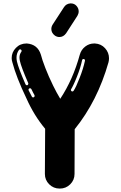

<svg xmlns="http://www.w3.org/2000/svg" viewBox="-20 -1098 703 1119"><path d="M328.7 1H327.7Q291.6 1 266.6 -24Q241.6 -49 241.6 -84.2L243.1 -347.5Q178.7 -424.3 134.2 -524.3Q75.2 -647 52 -735.1Q48 -747.5 48 -759.4Q48 -793.6 72.8 -819.1Q97.5 -844.6 134.7 -844.6H136.6Q199.5 -839.6 218.3 -779.2Q225.2 -751 244.3 -701.7Q263.4 -652.5 289.6 -599Q309.4 -558.4 331.2 -522.3Q405.9 -635.6 445 -779.2Q453.5 -808.9 476.7 -826.7Q500 -844.6 528.7 -844.6H533.2Q569.3 -842.6 592.3 -817.1Q615.3 -791.6 615.3 -758.4Q615.3 -747 612.4 -735.1Q548 -508.9 415.3 -345L414.4 -84.2Q414.4 -49 389.4 -24Q364.4 1 328.7 1ZM137.1 -601 140.6 -602Q145 -605 145 -609.9L144.6 -613.4Q103 -708.9 96 -743.1Q93.6 -754 93.6 -762.9Q93.6 -782.2 105 -797Q105.9 -799.5 105.9 -802Q105.9 -805.4 103.5 -807.7Q101 -809.9 97.5 -810.4Q93.1 -810.4 90.1 -806.4Q76.2 -787.1 76.2 -761.4Q76.2 -751 78.7 -739.6Q87.1 -702 128.7 -606.4Q131.7 -601 137.1 -601ZM402 -564.9Q405.9 -564.9 408.9 -568.8Q423.8 -591.1 444.1 -644.1Q465.3 -697.5 475.2 -744.1V-746Q475.2 -749.5 473 -751.7Q470.8 -754 466.8 -754H466.3Q462.9 -754 460.9 -752Q458.9 -750 458.4 -747Q449.5 -703.5 428.2 -650.5Q418.3 -625.2 408.9 -605.4Q399.5 -585.6 394.6 -578.2Q393.1 -575.7 393.1 -573.8Q393.1 -569.8 397 -566.3Q399 -564.9 402 -564.9ZM172.8 -530.2 177.2 -531.2Q181.7 -533.7 181.7 -538.6L181.2 -543.1Q175.7 -552.5 172 -560.1Q168.3 -567.8 162.9 -578.7Q159.4 -583.7 155.4 -583.7Q151 -583.7 148.5 -580.9Q146 -578.2 146 -575.2L147 -571.3L165.8 -534.7Q168.3 -530.2 172.8 -530.2ZM326.2 -882.2Q312.9 -882.2 300.5 -890.1Q279.2 -905.9 279.2 -928.7Q279.2 -942.6 287.1 -955L353 -1056.4Q365.8 -1076.2 390.1 -1078.2H392.6Q412.9 -1078.2 425.7 -1063.9Q438.6 -1049.5 438.6 -1031.7Q438.6 -1018.8 431.2 -1005.9L365.3 -904Q349.5 -882.2 326.2 -882.2Z"/></svg>

Font: AKL FREE 002
Style: Regular
Weight: 400
Designer: AKL
Foundry: AKL
Version: Version 1.00;August 17, 2024;FontCreator 13.0.0.2675 64-bit